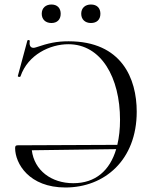

<svg xmlns="http://www.w3.org/2000/svg" viewBox="-20 -819 680 851"><path d="M270 12C443 12 586 -109 586 -324C586 -470 520 -636 284 -636C231 -636 195 -628 139 -609C118 -602 108 -614 112 -637C113 -642 102 -644 101 -638L59 -482C58 -479 69 -475 71 -481C104 -577 202 -623 283 -623C429 -623 512 -475 512 -288C512 -247 508 -211 500 -177L59 -175C51 -175 47 -173 47 -163C47 -94 109 12 270 12ZM208 -717C233 -717 249 -732 249 -758C249 -783 234 -799 208 -799C183 -799 165 -784 165 -758C165 -733 182 -717 208 -717ZM383 -717C409 -717 425 -732 425 -758C425 -783 410 -799 383 -799C358 -799 340 -784 340 -758C340 -733 357 -717 383 -717ZM121 -153 495 -158C467 -63 403 -7 305 -7C207 -7 132 -64 121 -153Z"/></svg>

Font: Cormorant Garamond
Style: Regular
Weight: 400
Designer: Christian Thalmann (Catharsis Fonts)
Foundry: Catharsis Fonts
Version: Version 4.002;Glyphs 3.4 (3410)